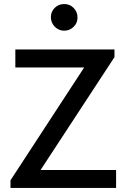

<svg xmlns="http://www.w3.org/2000/svg" viewBox="-20 -931 636 951"><path d="M547 -648 181 -89H555V0H32V-38L397 -597H56V-686H547ZM364 -844Q364 -817 344.5 -798Q325 -779 298 -779Q271 -779 251.5 -798.5Q232 -818 232 -846Q232 -873 251 -892Q270 -911 298 -911Q326 -911 345 -891.5Q364 -872 364 -844Z"/></svg>

Font: Chivo
Style: Regular
Weight: 400
Designer: Hector Gatti
Foundry: Omnibus-Type
Version: Version 1.006; ttfautohint (v1.4.1)